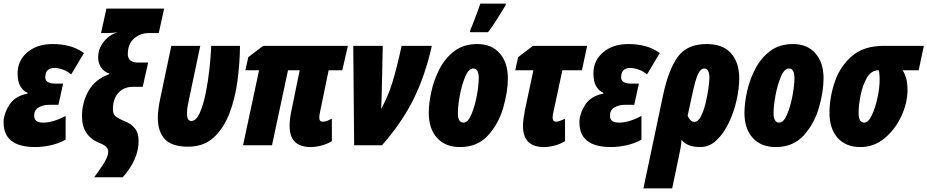

<svg xmlns="http://www.w3.org/2000/svg" viewBox="-23 -808 5159 1068"><path d="M173 10Q212 10 257 0.5Q302 -9 342 -31V-163Q272 -126 219 -126Q188 -126 177.5 -136.5Q167 -147 167 -164Q167 -196 192 -210.5Q217 -225 251 -225H302L328 -343H284Q229 -343 229 -378Q229 -430 280 -430Q300 -430 325 -421.5Q350 -413 373 -394L444 -513Q404 -541 361 -552Q318 -563 269 -563Q183 -563 129 -517Q75 -471 75 -401Q75 -353 90.5 -327.5Q106 -302 130 -292V-287Q60 -274 28.5 -224Q-3 -174 -3 -127Q-3 10 173 10Z M501 178H660Q748 78 748 -23Q748 -69 727 -94.5Q706 -120 672 -133Q645 -144 625 -157Q605 -170 605 -200Q605 -257 635 -291Q665 -325 717 -325H771L801 -460H745Q688 -460 688 -507Q688 -564 723 -594Q758 -624 803 -624H860L890 -760H569L539 -624H572Q604 -624 633 -629Q586 -616 554.5 -576.5Q523 -537 523 -489Q523 -458 538.5 -433.5Q554 -409 585 -399L584 -395Q506 -367 469.5 -302.5Q433 -238 433 -161Q433 -51 532 -12Q579 6 579 35Q579 64 549.5 108.5Q520 153 501 178Z M1023 8Q1110 8 1165.5 -43Q1221 -94 1253 -177Q1285 -260 1298 -359Q1311 -458 1312 -553H1152Q1150 -500 1142.5 -429Q1135 -358 1121.5 -291Q1108 -224 1088 -179.5Q1068 -135 1041 -135Q1017 -135 1017 -178Q1017 -204 1024 -235L1091 -553H930L869 -263Q855 -198 855 -152Q855 -76 894 -34Q933 8 1023 8Z M1705 10Q1731 10 1763.5 2Q1796 -6 1823 -23V-148Q1812 -142 1799 -136.5Q1786 -131 1772 -131Q1753 -131 1753 -154Q1753 -162 1754 -168Q1755 -174 1756 -179L1805 -417H1881L1912 -553H1441L1358 -490L1342 -417H1418L1329 0H1490L1579 -417H1644L1599 -197Q1594 -176 1591 -152Q1588 -128 1588 -107Q1588 10 1705 10Z M1947 0H2102Q2215 -129 2279 -260Q2343 -391 2379 -553H2211Q2184 -428 2159.5 -349Q2135 -270 2097 -202Q2099 -229 2099.5 -257.5Q2100 -286 2101 -313L2106 -553H1942Z M2536 10Q2632 10 2690.5 -53.5Q2749 -117 2775.5 -206.5Q2802 -296 2802 -373Q2802 -459 2757 -511Q2712 -563 2632 -563Q2557 -563 2505.5 -524.5Q2454 -486 2422.5 -425.5Q2391 -365 2376.5 -299.5Q2362 -234 2362 -180Q2362 -92 2408 -41Q2454 10 2536 10ZM2555 -126Q2524 -126 2524 -179Q2524 -220 2535 -278.5Q2546 -337 2565 -382Q2584 -427 2610 -427Q2640 -427 2640 -373Q2640 -333 2629 -274.5Q2618 -216 2599 -171Q2580 -126 2555 -126ZM2591 -629H2692Q2714 -657 2742 -702Q2770 -747 2789 -778L2791 -788H2649Q2645 -775 2634 -745.5Q2623 -716 2611.5 -686Q2600 -656 2594 -643Z M3003 10Q3029 10 3061 2Q3093 -6 3120 -23V-148Q3109 -142 3094 -136.5Q3079 -131 3070 -131Q3051 -131 3051 -154Q3051 -162 3052 -168Q3053 -174 3054 -178L3105 -417H3214L3243 -553H2942L2859 -490L2843 -417H2944L2897 -196Q2893 -174 2889.5 -150.5Q2886 -127 2886 -107Q2886 10 3003 10Z M3376 10Q3415 10 3460 0.5Q3505 -9 3545 -31V-163Q3475 -126 3422 -126Q3391 -126 3380.5 -136.5Q3370 -147 3370 -164Q3370 -196 3395 -210.5Q3420 -225 3454 -225H3505L3531 -343H3487Q3432 -343 3432 -378Q3432 -430 3483 -430Q3503 -430 3528 -421.5Q3553 -413 3576 -394L3647 -513Q3607 -541 3564 -552Q3521 -563 3472 -563Q3386 -563 3332 -517Q3278 -471 3278 -401Q3278 -353 3293.5 -327.5Q3309 -302 3333 -292V-287Q3263 -274 3231.5 -224Q3200 -174 3200 -127Q3200 10 3376 10Z M3840 -130Q3826 -130 3816.5 -141Q3807 -152 3802 -164L3825 -271Q3845 -366 3860 -396.5Q3875 -427 3895 -427Q3923 -427 3923 -373Q3923 -355 3917.5 -315.5Q3912 -276 3901.5 -233Q3891 -190 3875.5 -160Q3860 -130 3840 -130ZM3556 240H3716L3754 58Q3758 41 3762.5 16.5Q3767 -8 3768 -30Q3800 10 3872 10Q3923 10 3963 -28Q4003 -66 4031.5 -126Q4060 -186 4074.5 -252Q4089 -318 4089 -373Q4089 -459 4044 -511Q3999 -563 3907 -563Q3798 -563 3746.5 -491Q3695 -419 3665 -277Z M4292 10Q4388 10 4446.5 -53.5Q4505 -117 4531.5 -206.5Q4558 -296 4558 -373Q4558 -459 4513 -511Q4468 -563 4388 -563Q4313 -563 4261.5 -524.5Q4210 -486 4178.5 -425.5Q4147 -365 4132.5 -299.5Q4118 -234 4118 -180Q4118 -92 4164 -41Q4210 10 4292 10ZM4311 -126Q4280 -126 4280 -179Q4280 -220 4291 -278.5Q4302 -337 4321 -382Q4340 -427 4366 -427Q4396 -427 4396 -373Q4396 -333 4385 -274.5Q4374 -216 4355 -171Q4336 -126 4311 -126Z M4763 10Q4839 10 4898 -39.5Q4957 -89 4991 -162.5Q5025 -236 5025 -308Q5025 -347 5017.5 -372.5Q5010 -398 4998 -417H5087L5116 -553H4893Q4780 -553 4714 -494.5Q4648 -436 4619.5 -350Q4591 -264 4591 -180Q4591 -92 4636.5 -41Q4682 10 4763 10ZM4784 -126Q4753 -126 4753 -179Q4753 -222 4764 -277.5Q4775 -333 4799 -375Q4823 -417 4863 -417H4866Q4867 -408 4868.5 -396Q4870 -384 4870 -364Q4870 -320 4858 -264Q4846 -208 4826.5 -167Q4807 -126 4784 -126Z"/></svg>

Font: Noto Sans Display Condensed Black
Style: Italic
Weight: 900
Width: 3
Italic angle: -192°
Designer: Monotype Design Team
Foundry: Monotype Imaging Inc.
Version: Version 1.900